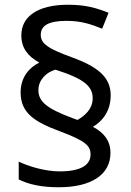

<svg xmlns="http://www.w3.org/2000/svg" viewBox="-20 -785 553 810"><path d="M67 -395C67 -307 128 -270 233 -231C342 -190 362 -170 362 -133C362 -95 331 -62 232 -62C169 -62 102 -83 59 -103V-28C101 -7 154 5 228 5C365 5 446 -48 446 -140C446 -191 419 -225 372 -250C411 -273 447 -315 447 -383C447 -463 387 -505 284 -543C182 -580 152 -601 152 -638C152 -675 181 -697 261 -697C325 -697 365 -682 411 -664L438 -731C388 -751 342 -765 267 -765C140 -765 70 -716 70 -636C70 -582 98 -547 146 -521C105 -501 67 -461 67 -395ZM142 -405C142 -449 177 -481 214 -491C337 -452 371 -420 371 -370C371 -325 338 -297 307 -279L285 -287C178 -327 142 -356 142 -405Z"/></svg>

Font: Noto Sans Nandinagari
Style: Regular
Weight: 400
Designer: Ek Type
Foundry: Ek Type
Version: Version 1.002